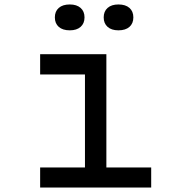

<svg xmlns="http://www.w3.org/2000/svg" viewBox="-20 -841 790 861"><path d="M160 -598H457V-90H658V0H160V-90H361V-507H160ZM293 -705Q261 -705 243.5 -720.5Q226 -736 226 -763Q226 -790 243.5 -805.5Q261 -821 293 -821Q324 -821 341.5 -805.5Q359 -790 359 -763Q359 -736 341.5 -720.5Q324 -705 293 -705ZM511 -705Q480 -705 462.5 -720.5Q445 -736 445 -763Q445 -790 462.5 -805.5Q480 -821 511 -821Q543 -821 560.5 -805.5Q578 -790 578 -763Q578 -736 560.5 -720.5Q543 -705 511 -705Z"/></svg>

Font: Martian Mono SemiExpanded Light
Style: Regular
Weight: 300
Width: 6
Monospace: yes
Designer: Roman Shamin
Foundry: Evil Martians
Version: Version 0.930